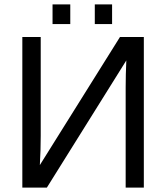

<svg xmlns="http://www.w3.org/2000/svg" viewBox="-20 -857 759 877"><path d="M194 0H82V-688H166V-237Q166 -172 162 -103L528 -688H637V0H554V-457Q554 -516 557 -581ZM492 -747H413V-837H492ZM301 -747H220V-837H301Z"/></svg>

Font: Libra Sans
Style: Regular
Weight: 400
Foundry: Context Ltd
Version: Version 1.002